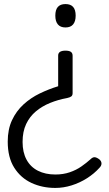

<svg xmlns="http://www.w3.org/2000/svg" viewBox="-20 -535 538 944"><path d="M302 -286Q320 -286 328.5 -280Q337 -274 337 -261V-77Q337 -66 330.5 -61Q324 -56 310 -53Q266 -45 226.5 -29Q187 -13 156.5 12.5Q126 38 108.5 75Q91 112 91 163Q91 214 110.5 250Q130 286 166.5 304.5Q203 323 252 323Q291 323 323 312Q355 301 380 283.5Q405 266 425 248Q436 237 446 238Q456 239 469 249Q479 258 479 269Q479 280 469 290Q443 319 407.5 341.5Q372 364 332 376.5Q292 389 252 389Q188 389 135 364.5Q82 340 50 289.5Q18 239 18 161Q18 101 39 56Q60 11 95.5 -21.5Q131 -54 175.5 -75.5Q220 -97 266 -111V-262Q266 -274 275 -280Q284 -286 302 -286ZM302 -515Q327 -515 339.5 -501Q352 -487 352 -458Q352 -430 339.5 -415Q327 -400 302 -400Q277 -400 264.5 -415Q252 -430 252 -458Q252 -487 264.5 -501Q277 -515 302 -515Z"/></svg>

Font: Playwrite GB S Light
Style: Regular
Weight: 300
Designer: Veronika Burian, José Scaglione
Foundry: TypeTogether
Version: Version 1.002